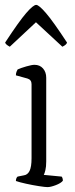

<svg xmlns="http://www.w3.org/2000/svg" viewBox="-20 -765 308 785"><path d="M174 0Q165 0 139 -4Q113 -8 86 -14Q59 -20 45 -25Q45 -31 47 -36Q49 -41 52 -43L77 -48Q93 -50 101 -66.5Q109 -83 109 -118V-421Q109 -439 92 -444L45 -457Q45 -465 47.5 -471.5Q50 -478 52 -481Q65 -487 87.5 -493.5Q110 -500 121 -500Q143 -500 156 -485Q169 -470 169 -447V-105Q169 -83 165.5 -69Q162 -55 159 -50L232 -43Q234 -41 235.5 -36.5Q237 -32 237 -26Q229 -16 208 -8Q187 0 174 0ZM20 -574Q3 -583 1 -591Q58 -678 87 -711.5Q116 -745 128 -745Q139 -745 168 -711.5Q197 -678 254 -591Q252 -582 235 -574L127 -674Z"/></svg>

Font: Texturina 72pt ExtraLight
Style: Regular
Weight: 200
Designer: Guillermo Torres Carreño
Foundry: Omnibus-Type
Version: Version 1.002; ttfautohint (v1.8.3)